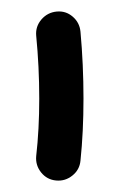

<svg xmlns="http://www.w3.org/2000/svg" viewBox="-20 -724 207 339"><path d="M79.1 -405.3Q63 -406.7 52.7 -419.4Q42.5 -432.1 43.9 -448.2Q49.3 -495.6 49.3 -549.8Q49.3 -606 43.9 -661.1Q42.5 -677.2 53.2 -689.7Q64 -702.1 80.1 -703.6Q96.2 -705.1 108.4 -694.6Q120.6 -684.1 122.1 -668Q127.4 -609.9 127.4 -549.8Q127.4 -491.2 122.1 -440.4Q120.6 -424.3 107.9 -414.1Q95.2 -403.8 79.1 -405.3Z"/></svg>

Font: Mikhak-DS2-FD Black
Style: Regular
Weight: 900
Designer: Amin Abedi
Version: Version 3.2